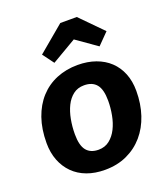

<svg xmlns="http://www.w3.org/2000/svg" viewBox="-152 -940 929 1063"><g transform="rotate(-20 312.5 -408.5)"><path d="M595 -336Q595 -260 573.5 -195.5Q552 -131 511.5 -84Q471 -37 413.5 -10.5Q356 16 284 16Q225 16 178 -1.5Q131 -19 98 -52Q65 -85 47 -131Q29 -177 29 -234Q29 -316 51.5 -380.5Q74 -445 115 -490Q156 -535 213 -558.5Q270 -582 338 -582Q396 -582 443.5 -565Q491 -548 524.5 -516.5Q558 -485 576.5 -439.5Q595 -394 595 -336ZM288 -101Q326 -101 353 -122.5Q380 -144 397 -178Q414 -212 422 -254.5Q430 -297 430 -338Q430 -405 405.5 -434.5Q381 -464 333 -464Q295 -464 268.5 -443.5Q242 -423 225.5 -389.5Q209 -356 201 -313.5Q193 -271 193 -226Q193 -160 217 -130.5Q241 -101 288 -101ZM222 -637 173 -703 328 -833H425L553 -703L488 -637L367 -722Z"/></g></svg>

Font: Qjlgwqiwhsfqbnnlvksmvfsycuq
Style: Regular
Weight: 700
Italic angle: -8°
Designer: Carrois Corporate & Edenspiekermann
Foundry: Carrois Corporate GbR & Edenspiekermann AG
Version: Version 2.001